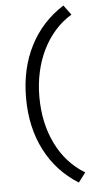

<svg xmlns="http://www.w3.org/2000/svg" viewBox="-61 -749 524 1006"><g transform="rotate(-5 200.5 -246.5)"><path d="M75 -246Q75 -400 136 -519.5Q197 -639 312 -712Q322 -699 331 -686.5Q340 -674 350 -661Q300 -631 262 -587.5Q224 -544 198 -490.5Q172 -437 158.5 -375Q145 -313 145 -246Q145 -108 198 0.5Q251 109 350 169Q340 182 331 194Q322 206 312 219Q197 147 136 27.5Q75 -92 75 -246Z"/></g></svg>

Font: Rosa Sans Light
Style: Regular
Weight: 300
Designer: Pentagram / MCKL
Foundry: Pentagram / MCKL
Version: Version 1.005;September 16, 2019;FontCreator 11.5.0.2425 64-